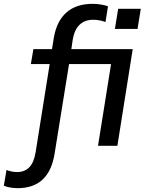

<svg xmlns="http://www.w3.org/2000/svg" viewBox="-128 -760 754 1001"><path d="M471 -609 488 -714H606L589 -609ZM131 -426H33L46 -504H143L153 -565Q168 -651 219 -695.5Q270 -740 355 -740Q375 -740 397.5 -736.5Q420 -733 435 -727L422 -645Q410 -650 393 -653.5Q376 -657 358 -657Q315 -657 287.5 -631.5Q260 -606 251 -552L244 -504H564L484 0H383L451 -426H232L157 39Q129 221 -36 221Q-52 221 -72.5 218Q-93 215 -108 208L-94 126Q-83 131 -68 134Q-53 137 -39 137Q0 137 24.5 112.5Q49 88 58 32Z"/></svg>

Font: Winston Medium
Style: Italic
Weight: 500
Italic angle: -9°
Designer: Original fonts by Vernon Adams / Changes by Cristiano Sobral
Foundry: Original fonts by Vernon Adams / Changes by Cristiano Sobral
Version: Version 2.503;July 17, 2020;FontCreator 13.0.0.2655 64-bit